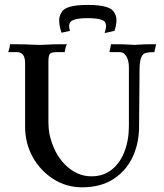

<svg xmlns="http://www.w3.org/2000/svg" viewBox="-20 -760 676 792"><path d="M318.8 12.7Q253.4 12.7 199.7 -21.7Q146 -56.2 114.7 -112.8Q83.5 -169.4 83.5 -238.3V-499.5Q83.5 -544.9 50.3 -544.9H13.7Q21 -564.9 21 -577.6Q88.9 -577.6 127.4 -575.2Q134.8 -574.7 145 -574.7Q160.2 -574.7 170.4 -575.7Q180.7 -576.7 197.3 -577.1Q213.9 -577.6 255.4 -577.6Q250 -565.4 246.6 -544.9H213.4Q194.3 -544.9 187 -539.1Q179.7 -533.2 179.7 -505.9V-254.9Q179.7 -231 184.1 -206.5Q201.7 -127 249.5 -79.8Q297.4 -32.7 356.9 -32.7Q405.8 -32.7 440.2 -59.6Q474.6 -86.4 493.2 -134Q511.7 -181.6 511.7 -240.2V-482.4Q511.7 -509.3 501.5 -527.1Q491.2 -544.9 475.1 -544.9H431.2Q433.6 -557.1 435.1 -562.5Q436.5 -567.9 438 -577.6Q501 -577.6 519.5 -575.7Q529.8 -574.7 537.1 -574.7Q542.5 -574.7 547.9 -575.7Q571.8 -577.6 624 -577.6L616.7 -544.9Q589.4 -544.9 578.1 -540.5Q555.7 -532.7 555.7 -473.1L553.7 -238.3Q553.7 -169.4 527.3 -112.8Q501 -56.2 448.5 -21.7Q396 12.7 318.8 12.7ZM341.8 -739.7Q435.5 -739.7 450.7 -709Q460.4 -695.3 460.4 -677.2Q460.4 -656.2 452.1 -632.8L411.6 -623.5Q417.5 -641.6 417.5 -653.8Q417.5 -659.7 415 -665Q408.2 -685.1 342.3 -685.1Q279.3 -685.1 268.6 -667Q265.1 -660.6 265.1 -651.9Q265.1 -646 268.6 -632.8L233.9 -625Q224.1 -651.4 224.1 -677.7Q224.6 -695.3 233.9 -709Q249 -739.7 341.8 -739.7Z"/></svg>

Font: Quaaykop
Style: Medium
Weight: 500
Designer: Tup Wanders
Foundry: Free font, DO NOT SELL
Version: Version 1.00;July 31, 2023;FontCreator 11.5.0.2430 64-bit